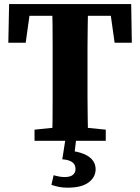

<svg xmlns="http://www.w3.org/2000/svg" viewBox="-20 -677 674 923"><path d="M146 0V-53.7L293.8 -68.7H337.8L488.4 -53.7V0ZM230.1 0Q232.1 -51 232.6 -102Q233.1 -153 233.1 -205.5Q233.1 -258 233.1 -310V-347Q233.1 -399 233.1 -450.6Q233.1 -502.3 232.6 -554.3Q232.1 -606.3 230.1 -657.3H403.7Q402.7 -607.3 401.7 -555.6Q400.7 -504 400.7 -452Q400.7 -400 400.7 -347V-310.7Q400.7 -259 400.7 -207Q400.7 -155 401.7 -103.5Q402.7 -52 403.7 0ZM20 -471.5 23.8 -657.3H610.7L613.7 -471.5H531L504.9 -657.3L576.4 -600.9H57.3L129.5 -657.3L103.5 -471.5ZM279.5 88.8 294 -4.4H345.8L336.5 72.8L305.9 46.5Q353.2 50.6 382.6 63Q412 75.3 425.9 94Q439.7 112.7 439.7 136.5Q439.7 174.7 405.9 200Q372.1 225.2 305.1 225.2Q281 225.2 262.6 221.4Q244.3 217.5 227.2 211.7L237.8 165.3Q251.9 169.4 264.8 171.7Q277.7 174.1 290.7 174.1Q317.6 174.1 330.3 163.7Q343 153.3 343 135.9Q343 113.6 327 102.3Q310.9 91 279.5 88.8Z"/></svg>

Font: Source Serif 4 Variable
Style: Regular
Weight: 400
Designer: Frank Grießhammer
Foundry: Adobe
Version: Version 4.005;hotconv 1.1.0;makeotfexe 2.6.0